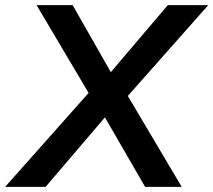

<svg xmlns="http://www.w3.org/2000/svg" viewBox="-65 -725 828 745"><path d="M-45 0 298 -386V-332L77 -705H217L377 -424H347L586 -705H743L410 -329V-388L640 0H498L328 -294H363L112 0Z"/></svg>

Font: Nunito Sans 12pt
Style: Bold Italic
Weight: 700
Italic angle: -9°
Designer: Vernon Adams
Foundry: Vernon Adams
Version: Version 3.101;gftools[0.9.27]